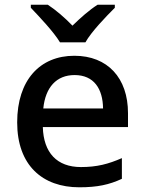

<svg xmlns="http://www.w3.org/2000/svg" viewBox="-20 -786 614 816"><path d="M235 -606H343C368 -651 431 -716 468 -753V-766H395C360 -744 324 -712 288 -677C254 -712 218 -743 183 -766H111V-753C147 -715 208 -651 235 -606ZM296 -549C150 -549 53 -446 53 -266C53 -83 161 10 317 10C394 10 444 -1 498 -26V-114C441 -89 392 -76 324 -76C222 -76 165 -137 162 -246H524V-305C524 -455 437 -549 296 -549ZM297 -467C379 -467 417 -409 418 -325H164C173 -415 220 -467 297 -467Z"/></svg>

Font: Noto Sans Georgian Medium
Style: Regular
Weight: 500
Designer: Monotype Design Team, Akaki Razmadze
Foundry: Google LLC
Version: Version 2.005